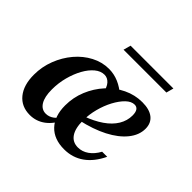

<svg xmlns="http://www.w3.org/2000/svg" viewBox="-141 -763 951 951"><g transform="rotate(45 334.5 -287.0)"><path d="M168.5 11.3Q109.7 11.3 75.8 -30.2Q41.9 -71.8 41.9 -144.4Q41.9 -200 61.7 -251.2Q81.5 -302.4 115.3 -342.3Q149.2 -382.3 193.1 -405.2Q237.1 -428.2 284.7 -428.2Q320.2 -428.2 353.2 -414.1Q386.3 -400 416.1 -372.6L347.6 -323.4Q342.7 -356.5 327 -374.2Q311.3 -391.9 289.5 -391.9Q263.7 -391.9 239.9 -372.2Q216.1 -352.4 197.6 -319Q179 -285.5 167.7 -243.1Q156.5 -200.8 156.5 -155.6Q156.5 -104 173.4 -76.6Q190.3 -49.2 220.2 -49.2Q242.7 -49.2 262.5 -64.1Q282.3 -79 300.8 -110.5L308.9 -96Q285.5 -42.7 249.6 -15.7Q213.7 11.3 168.5 11.3ZM408.9 11.3Q337.9 11.3 298.4 -30.2Q258.9 -71.8 258.9 -146Q258.9 -202.4 279.8 -253.2Q300.8 -304 336.7 -343.5Q372.6 -383.1 419.8 -405.6Q466.9 -428.2 518.5 -428.2Q568.5 -428.2 595.6 -406.9Q622.6 -385.5 622.6 -346Q622.6 -301.6 590.3 -261.7Q558.1 -221.8 499.6 -191.5Q441.1 -161.3 360.5 -143.5L361.3 -173.4Q415.3 -192.7 453.2 -219Q491.1 -245.2 510.9 -277.8Q530.6 -310.5 530.6 -346.8Q530.6 -370.2 522.6 -381.5Q514.5 -392.7 500 -392.7Q477.4 -392.7 455.2 -371.4Q433.1 -350 414.5 -315.3Q396 -280.6 385.1 -239.1Q374.2 -197.6 374.2 -156.5Q374.2 -100.8 394 -72.2Q413.7 -43.5 450.8 -43.5Q480.6 -43.5 506.5 -61.7Q532.3 -79.8 550.8 -113.7H586.3Q557.3 -52.4 512.5 -20.6Q467.7 11.3 408.9 11.3ZM268.5 -546 279 -584.7H579L568.5 -546Z"/></g></svg>

Font: Playfair 9pt
Style: Bold Italic
Weight: 700
Italic angle: -15.6°
Designer: Claus Eggers Sørensen
Foundry: Claus Eggers Sørensen
Version: Version 2.203